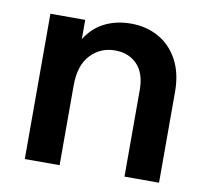

<svg xmlns="http://www.w3.org/2000/svg" viewBox="-67 -652 781 717"><g transform="rotate(10 323.0 -293.5)"><path d="M580 -354V-10H449V-338Q449 -402 417 -435Q385 -468 333 -468H332Q278 -468 240.5 -428.5Q203 -389 203 -312V-10H71V-561H203V-488Q231 -533 275 -555Q319 -577 374 -577H375Q433 -577 479.5 -551Q526 -525 553 -475Q580 -425 580 -354Z"/></g></svg>

Font: 카카오 큰글씨 ExtraBold
Style: Regular
Weight: 800
Designer: Park Young-rak; Lee Sang-min; Kim Jung-jin; Min Bon; Park Min-gyu;
Foundry: Kakao Corporation
Version: Version 2.003